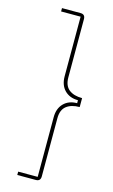

<svg xmlns="http://www.w3.org/2000/svg" viewBox="-135 -810 586 998"><g transform="rotate(15 157.5 -311.0)"><path d="M168 -760Q193 -760 193 -734V-421Q193 -376 219 -355.5Q245 -335 290 -335V-287Q245 -287 219 -266.5Q193 -246 193 -201V112Q193 138 168 138H68V120H173V-201Q173 -248 200 -275.5Q227 -303 272 -303V-319Q227 -319 200 -346.5Q173 -374 173 -421V-742H68V-760Z"/></g></svg>

Font: IBM Plex Sans Arabic Thin
Style: Regular
Weight: 100
Designer: Mike Abbink, Paul van der Laan, Pieter van Rosmalen, Wael Morcos, Khajak Apelian
Foundry: Bold Monday
Version: Version 1.101